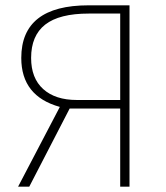

<svg xmlns="http://www.w3.org/2000/svg" viewBox="-20 -702 626 722"><path d="M313 -682H467V0H432V-294H242L90 0H48L205 -300Q60 -340 60 -484Q60 -682 313 -682ZM269 -326H432V-651H314Q203 -651 150 -609.5Q97 -568 97 -484Q97 -408 142.5 -367Q188 -326 269 -326Z"/></svg>

Font: Fira Sans UltraLight
Style: Regular
Weight: 200
Designer: Carrois Corporate & Edenspiekermann AG
Foundry: Carrois Corporate GbR & Edenspiekermann AG
Version: Version 4.106;PS 004.106;hotconv 1.0.70;makeotf.lib2.5.58329